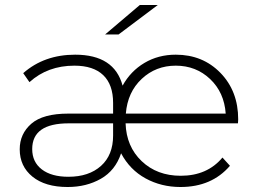

<svg xmlns="http://www.w3.org/2000/svg" viewBox="-20 -745 1023 769"><path d="M612 -725 455 -607H401L540 -725ZM934 -267Q934 -263 933.5 -258Q933 -253 933 -251H483Q486 -158 547.5 -99.5Q609 -41 704 -41Q810 -41 871 -114L901 -81Q828 4 703 4Q626 4 563 -30.5Q500 -65 465 -131Q442 -62 384 -29Q326 4 251 4Q161 4 110 -37.5Q59 -79 59 -147Q59 -209 105.5 -249.5Q152 -290 254 -290H433V-333Q433 -406 393.5 -444Q354 -482 278 -482Q171 -482 98 -416L73 -452Q157 -526 281 -526Q438 -526 471 -402Q503 -460 558.5 -493Q614 -526 684 -526Q792 -526 863 -453Q934 -380 934 -267ZM684 -482Q604 -482 547.5 -429Q491 -376 484 -290H884Q878 -375 821.5 -428.5Q765 -482 684 -482ZM254 -37Q336 -37 384.5 -80.5Q433 -124 433 -202V-251H255Q109 -251 109 -148Q109 -96 147.5 -66.5Q186 -37 254 -37Z"/></svg>

Font: mBank Light
Style: Regular
Weight: 300
Designer: Julieta Ulanovsky
Foundry: Julieta Ulanovsky
Version: Version 7.200;PS 007.200;hotconv 1.0.88;makeotf.lib2.5.64775